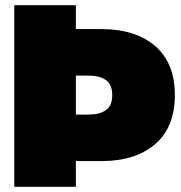

<svg xmlns="http://www.w3.org/2000/svg" viewBox="-20 -719 698 739"><path d="M35 -699H272V-607H371Q501 -607 577 -542Q653 -477 653 -353Q653 -229 577 -164Q501 -99 371 -99H272V0H35ZM321 -278Q363 -278 387.5 -295Q412 -312 412 -353Q412 -394 387.5 -411Q363 -428 321 -428H272V-278Z"/></svg>

Font: Prompt Black
Style: Regular
Weight: 900
Designer: Katatrad Team
Foundry: CadsonDemak
Version: Version 1.001